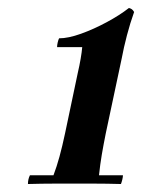

<svg xmlns="http://www.w3.org/2000/svg" viewBox="-20 -810 356 481"><path d="M228 -371H288Q288 -367 286.5 -360.5Q285 -354 283 -349Q247 -350 217 -350Q187 -350 166 -350Q145 -350 115.5 -350Q86 -350 50 -349Q50 -361 55 -371H114Q122 -392 129 -417.5Q136 -443 143 -476L175 -628Q179 -645 182 -662.5Q185 -680 186 -692H123Q123 -697 124.5 -703.5Q126 -710 128 -714Q151 -714 183 -725.5Q215 -737 247.5 -754.5Q280 -772 303 -790Q307 -789 310 -787Q313 -785 316 -780Q306 -752 298 -721.5Q290 -691 285 -664L245 -476Q239 -446 235 -422.5Q231 -399 228 -371Z"/></svg>

Font: Poltawski Nowy SemiBold
Style: Italic
Weight: 600
Italic angle: -12°
Version: Version 1.001;gftools[0.9.25]